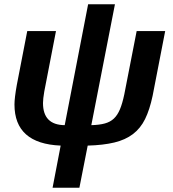

<svg xmlns="http://www.w3.org/2000/svg" viewBox="-20 -674 813 902"><path d="M409 -86Q447 -87 472.5 -94Q498 -101 515 -117Q532 -133 543.5 -160.5Q555 -188 564 -231L622 -528H756L697 -224Q683 -158 661.5 -114.5Q640 -71 604.5 -44Q569 -17 517 -4.5Q465 8 392 10L353 208H227L265 10Q48 1 48 -183Q48 -214 59 -275L108 -528H243L188 -244Q182 -209 182 -190Q182 -87 284 -86L394 -654H520Z"/></svg>

Font: Libra Sans Modern
Style: Bold Italic
Weight: 700
Italic angle: -12°
Foundry: Stefan Peev, Context Ltd
Version: Version 1.000